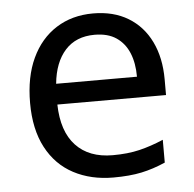

<svg xmlns="http://www.w3.org/2000/svg" viewBox="-45 -591 654 646"><g transform="rotate(-5 282.0 -268.0)"><path d="M292 -546Q361 -546 410.5 -516Q460 -486 486.5 -431.5Q513 -377 513 -304V-251H146Q148 -160 192.5 -112.5Q237 -65 317 -65Q368 -65 407.5 -74.5Q447 -84 489 -102V-25Q448 -7 408 1.5Q368 10 313 10Q237 10 178.5 -21Q120 -52 87.5 -113.5Q55 -175 55 -264Q55 -352 84.5 -415Q114 -478 167.5 -512Q221 -546 292 -546ZM291 -474Q228 -474 191.5 -433.5Q155 -393 148 -321H421Q421 -367 407 -401Q393 -435 364.5 -454.5Q336 -474 291 -474Z"/></g></svg>

Font: lkannada15
Style: Book
Weight: 400
Designer: Jelle Bosma - Monotype Design Team
Foundry: Monotype Imaging Inc.
Version: Version 2.003